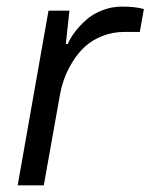

<svg xmlns="http://www.w3.org/2000/svg" viewBox="-20 -558 453 578"><path d="M33.2 0 126 -525.9H189L178.2 -425.8H184.1Q191.9 -443.8 205.6 -461.9Q219.2 -480 239 -497.8Q258.8 -515.6 287.4 -526.9Q315.9 -538.1 347.2 -538.1Q387.7 -538.1 413.1 -530.8L400.9 -461.9H355Q318.8 -461.9 287.8 -449.5Q256.8 -437 235.8 -417.7Q214.8 -398.4 198.7 -372.3Q182.6 -346.2 173.6 -321.3Q164.6 -296.4 160.2 -271L111.8 0Z"/></svg>

Font: Archivo Expanded Light
Style: Italic
Weight: 300
Width: 7
Italic angle: -10°
Designer: Hector Gatti
Foundry: Omnibus-Type
Version: Version 2.001